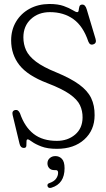

<svg xmlns="http://www.w3.org/2000/svg" viewBox="-20 -733 532 965"><path d="M266 15Q218.5 15 188 3.2Q157.5 -8.5 141.2 -20.5Q125 -32.5 119.5 -32.5Q113 -32.5 113.2 -21.8Q113.5 -11 112.5 -0.2Q111.5 10.5 100.5 10.5Q82.5 10.5 78 -11.5L43.5 -155Q38.5 -176 56 -180Q71.5 -183.5 80.5 -163.5Q104 -95 149 -60Q194 -25 265.5 -25Q320.5 -25 357.5 -56.5Q394.5 -88 395 -142Q395.5 -175.5 382 -204.2Q368.5 -233 330 -260Q291.5 -287 217 -315.5Q119 -353 77.5 -406Q36 -459 36 -530Q36 -582.5 60.5 -623.8Q85 -665 128.2 -688.8Q171.5 -712.5 228 -713Q271.5 -713 300 -702.8Q328.5 -692.5 344.8 -682.2Q361 -672 368 -672Q374.5 -672 375.5 -681.5Q376.5 -691 379.2 -700.5Q382 -710 394 -710Q409 -710 416 -685.5L460 -538.5Q467 -516.5 450 -510.5Q432 -503.5 424 -524Q398 -601.5 349 -636.8Q300 -672 231 -672Q173 -672 135.2 -637Q97.5 -602 97.5 -545.5Q97.5 -510.5 111 -480.8Q124.5 -451 160.5 -423.5Q196.5 -396 263.5 -369Q336 -339 378.2 -308Q420.5 -277 438.2 -240Q456 -203 455.5 -154Q455.5 -79 403.8 -32Q352 15 266 15ZM253 122Q236.5 122 227.5 112.2Q218.5 102.5 218.5 88Q218.5 72 230 61.8Q241.5 51.5 258.5 51.5Q278 51.5 291.2 65.5Q304.5 79.5 304.5 112.5Q304.5 190.5 238.5 210.5Q223.5 215 219 203Q215.5 190.5 230 186.5Q251.5 179 261.8 165Q272 151 272 135Q272 122 260.5 122Z"/></svg>

Font: Fraunces 144pt SuperSoft Light
Style: Regular
Weight: 300
Version: Version 1.000;[0bf87f6ff]